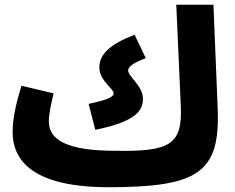

<svg xmlns="http://www.w3.org/2000/svg" viewBox="-20 -765 988 806"><path d="M438 21C809 20 904 -38 894 -306L876 -745H720L739 -318C746 -157 692 -128 464 -132C255 -132 185 -181 185 -255C185 -290 196 -334 205 -373L70 -405C55 -354 33 -281 33 -211C33 -84 128 21 438 21ZM380 -220C558 -256 580 -305 580 -351C580 -404 518 -444 518 -469C518 -484 537 -500 592 -521L545 -619C440 -579 397 -536 397 -482C397 -426 457 -394 457 -373C457 -357 424 -344 352 -329Z"/></svg>

Font: Noto Sans Arabic ExtBd
Style: Regular
Weight: 800
Designer: Monotype Design Team, Nadine Chahine, Nizar Qandah and Khaled Hosny
Foundry: Monotype Imaging Inc.
Version: Version 2.012